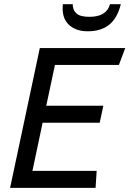

<svg xmlns="http://www.w3.org/2000/svg" viewBox="-20 -908 625 928"><path d="M441.9 0H28.8L172.4 -675.8H585.4L554.7 -594.2H245.6L203.6 -397H479.5L461.9 -314.9H186L136.7 -82H447.3ZM403.8 -756.8Q348.6 -756.8 315.7 -785.9Q282.7 -814.9 282.7 -866.7Q282.7 -877.4 283.7 -887.7H331.5Q331.5 -858.9 349.6 -842.8Q367.7 -826.7 412.6 -826.7Q495.1 -826.7 511.7 -887.7H564Q547.4 -820.3 507.8 -788.6Q468.3 -756.8 403.8 -756.8Z"/></svg>

Font: Cadman
Style: Italic
Weight: 400
Italic angle: -12°
Designer: Paul James MIller
Foundry: High-Logic / Made with FontCreator
Version: Version 2.114;March 28, 2021;FontCreator 13.0.0.2683 64-bit